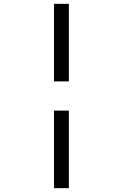

<svg xmlns="http://www.w3.org/2000/svg" viewBox="-20 -810 640 1000"><path d="M261.2 170H338.8V-234H261.2ZM261.2 -386H338.8V-790H261.2Z"/></svg>

Font: CommitMonoV143 ExtLt
Style: Regular
Weight: 200
Monospace: yes
Designer: Eigil Nikolajsen
Foundry: Eigil Nikolajsen
Version: Version 1.143